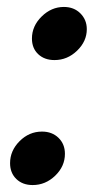

<svg xmlns="http://www.w3.org/2000/svg" viewBox="-20 -524 281 553"><path d="M72 -413Q72 -449 100 -476.5Q128 -504 164 -504Q193 -504 211.5 -485.5Q230 -467 230 -440Q230 -405 202 -378Q174 -351 137 -351Q108 -351 90 -368Q72 -385 72 -413ZM9 -54Q9 -90 36.5 -117.5Q64 -145 101 -145Q130 -145 148.5 -127Q167 -109 167 -81Q167 -45 139 -18Q111 9 74 9Q45 9 27 -8.5Q9 -26 9 -54Z"/></svg>

Font: K2D Medium
Style: Italic
Weight: 500
Italic angle: -10°
Designer: Katatrad Aksorn Co.,Ltd.
Foundry: Cadson Demak Co.,Ltd.
Version: Version 1.000; ttfautohint (v1.6)